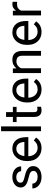

<svg xmlns="http://www.w3.org/2000/svg" viewBox="1382 -2172 800 3604"><g transform="rotate(-90 1782.0 -370.0)"><path d="M376 -140.1C376 -129.4 373.5 -119.4 368.7 -110.1C363.8 -100.8 356.5 -92.8 346.9 -85.9C337.3 -79.1 325.5 -73.7 311.5 -69.8C297.5 -65.9 281.2 -64 262.7 -64C248.4 -64 234 -65.6 219.7 -68.8C205.4 -72.1 192.2 -77.6 180.2 -85.4C168.1 -93.3 158.1 -103.4 150.1 -116C142.2 -128.5 137.7 -144 136.7 -162.6H46.4C46.4 -140.8 51.1 -119.5 60.5 -98.9C70 -78.2 83.8 -59.8 102.1 -43.7C120.3 -27.6 142.8 -14.6 169.7 -4.9C196.5 4.9 227.5 9.8 262.7 9.8C293.3 9.8 321.1 5.9 346.2 -1.7C371.3 -9.4 392.7 -20 410.6 -33.7C428.5 -47.4 442.3 -63.8 451.9 -83C461.5 -102.2 466.3 -123.4 466.3 -146.5C466.3 -168 462.5 -186.8 454.8 -203.1C447.2 -219.4 435.5 -233.8 419.9 -246.3C404.3 -258.9 384.6 -269.9 360.8 -279.3C337.1 -288.7 309.1 -297.2 276.9 -304.7C251.8 -310.2 231.4 -315.7 215.6 -321C199.8 -326.4 187.3 -332.3 178.2 -338.6C169.1 -345 162.9 -352.1 159.7 -359.9C156.4 -367.7 154.8 -376.5 154.8 -386.2C154.8 -396 156.7 -405.5 160.6 -414.8C164.6 -424.1 170.7 -432.4 179.2 -439.7C187.7 -447 198.5 -452.9 211.7 -457.3C224.9 -461.7 240.9 -463.9 259.8 -463.9C277.7 -463.9 293.5 -461.2 307.1 -455.8C320.8 -450.4 332.4 -443.4 341.8 -434.8C351.2 -426.2 358.4 -416.4 363.3 -405.5C368.2 -394.6 370.6 -383.8 370.6 -373H461.4C461.4 -395.8 456.9 -417.2 447.8 -437.3C438.6 -457.3 425.4 -474.8 408 -489.7C390.5 -504.7 369.4 -516.5 344.5 -525.1C319.6 -533.8 291.3 -538.1 259.8 -538.1C230.1 -538.1 203.3 -533.9 179.2 -525.6C155.1 -517.3 134.6 -506.1 117.7 -491.9C100.7 -477.8 87.6 -461.3 78.4 -442.6C69.1 -423.9 64.5 -404.1 64.5 -383.3C64.5 -361.5 68.8 -342.4 77.6 -326.2C86.4 -309.9 99 -295.8 115.5 -283.9C131.9 -272.1 151.9 -261.9 175.3 -253.4C198.7 -245 225.1 -237.6 254.4 -231.4C280.4 -225.9 301.4 -219.9 317.4 -213.4C333.3 -206.9 345.6 -199.8 354.2 -192.1C362.9 -184.5 368.7 -176.4 371.6 -167.7C374.5 -159.1 376 -149.9 376 -140.1Z M803.2 9.8C829.6 9.8 853.2 6.9 874 1.2C894.9 -4.5 913.3 -12.1 929.4 -21.7C945.6 -31.3 959.6 -42.2 971.7 -54.4C983.7 -66.7 994 -79.3 1002.4 -92.3L947.3 -135.3C930.7 -113.8 911.3 -96.5 889.2 -83.5C867 -70.5 840 -64 808.1 -64C784 -64 762.5 -68.5 743.4 -77.6C724.4 -86.8 708.1 -99.1 694.6 -114.7C681.1 -130.4 670.7 -148.8 663.3 -169.9C656 -191.1 652 -213.9 651.4 -238.3H1009.3V-278.8C1009.3 -315.9 1005 -350.3 996.6 -381.8C988.1 -413.4 975 -440.8 957.3 -463.9C939.5 -487 917 -505.1 889.6 -518.3C862.3 -531.5 829.8 -538.1 792 -538.1C762 -538.1 733.2 -532 705.6 -519.8C677.9 -507.6 653.3 -489.9 631.8 -466.8C610.4 -443.7 593.2 -415.2 580.3 -381.3C567.5 -347.5 561 -309.1 561 -266.1V-245.6C561 -208.5 566.7 -174.3 578.1 -143.1C589.5 -111.8 605.8 -84.9 627 -62.3C648.1 -39.6 673.6 -22 703.4 -9.3C733.2 3.4 766.4 9.8 803.2 9.8ZM792 -463.9C815.1 -463.9 834.5 -459.6 850.1 -451.2C865.7 -442.7 878.5 -431.6 888.4 -418C898.4 -404.3 905.7 -388.8 910.4 -371.6C915.1 -354.3 918 -336.9 918.9 -319.3V-312.5H654.3C657.2 -336.9 662.7 -358.6 670.7 -377.4C678.6 -396.3 688.6 -412.1 700.7 -424.8C712.7 -437.5 726.4 -447.2 741.7 -453.9C757 -460.5 773.8 -463.9 792 -463.9Z M1211.9 0V-750H1121.6V0Z M1479 -656.2H1388.7V-528.3H1292.5V-458.5H1388.7V-131.3C1388.7 -105 1391.9 -82.8 1398.4 -64.7C1404.9 -46.6 1413.7 -32.1 1424.8 -21C1435.9 -9.9 1448.8 -2 1463.6 2.7C1478.4 7.4 1494.1 9.8 1510.7 9.8C1527 9.8 1540.9 8.6 1552.2 6.3C1563.6 4.1 1572.9 2 1580.1 0V-73.2C1575.5 -72.3 1569.1 -71 1560.8 -69.6C1552.5 -68.1 1544.6 -67.4 1537.1 -67.4C1529.6 -67.4 1522.4 -68.1 1515.4 -69.6C1508.4 -71 1502.2 -74.1 1496.8 -78.6C1491.5 -83.2 1487.1 -89.6 1483.9 -97.9C1480.6 -106.2 1479 -117.2 1479 -130.9V-458.5H1577.6V-528.3H1479Z M1902.3 9.8C1928.7 9.8 1952.3 6.9 1973.1 1.2C1994 -4.5 2012.5 -12.1 2028.6 -21.7C2044.7 -31.3 2058.8 -42.2 2070.8 -54.4C2082.8 -66.7 2093.1 -79.3 2101.6 -92.3L2046.4 -135.3C2029.8 -113.8 2010.4 -96.5 1988.3 -83.5C1966.1 -70.5 1939.1 -64 1907.2 -64C1883.1 -64 1861.6 -68.5 1842.5 -77.6C1823.5 -86.8 1807.2 -99.1 1793.7 -114.7C1780.2 -130.4 1769.8 -148.8 1762.5 -169.9C1755.1 -191.1 1751.1 -213.9 1750.5 -238.3H2108.4V-278.8C2108.4 -315.9 2104.2 -350.3 2095.7 -381.8C2087.2 -413.4 2074.1 -440.8 2056.4 -463.9C2038.7 -487 2016.1 -505.1 1988.8 -518.3C1961.4 -531.5 1928.9 -538.1 1891.1 -538.1C1861.2 -538.1 1832.4 -532 1804.7 -519.8C1777 -507.6 1752.4 -489.9 1731 -466.8C1709.5 -443.7 1692.3 -415.2 1679.4 -381.3C1666.6 -347.5 1660.2 -309.1 1660.2 -266.1V-245.6C1660.2 -208.5 1665.9 -174.3 1677.2 -143.1C1688.6 -111.8 1704.9 -84.9 1726.1 -62.3C1747.2 -39.6 1772.7 -22 1802.5 -9.3C1832.3 3.4 1865.6 9.8 1902.3 9.8ZM1891.1 -463.9C1914.2 -463.9 1933.6 -459.6 1949.2 -451.2C1964.8 -442.7 1977.6 -431.6 1987.5 -418C1997.5 -404.3 2004.8 -388.8 2009.5 -371.6C2014.2 -354.3 2017.1 -336.9 2018.1 -319.3V-312.5H1753.4C1756.3 -336.9 1761.8 -358.6 1769.8 -377.4C1777.8 -396.3 1787.8 -412.1 1799.8 -424.8C1811.8 -437.5 1825.5 -447.2 1840.8 -453.9C1856.1 -460.5 1872.9 -463.9 1891.1 -463.9Z M2298.3 -528.3H2212.9V0H2303.2V-376.5C2315.6 -401.9 2332.8 -422.4 2355 -438C2377.1 -453.6 2402.8 -461.4 2432.1 -461.4C2449.4 -461.4 2464.6 -459.3 2477.8 -455.1C2491 -450.8 2502 -444.2 2511 -435.1C2519.9 -425.9 2526.7 -414.1 2531.2 -399.7C2535.8 -385.2 2538.1 -367.7 2538.1 -347.2V0H2628.4V-346.2C2628.4 -380.7 2624.4 -410.1 2616.5 -434.3C2608.5 -458.6 2597.2 -478.4 2582.5 -493.9C2567.9 -509.4 2550.1 -520.6 2529.3 -527.6C2508.5 -534.6 2485.2 -538.1 2459.5 -538.1C2426.3 -538.1 2396.3 -531.3 2369.6 -517.8C2342.9 -504.3 2320.1 -485.7 2301.3 -461.9Z M2983.9 9.8C3010.3 9.8 3033.9 6.9 3054.7 1.2C3075.5 -4.5 3094 -12.1 3110.1 -21.7C3126.2 -31.3 3140.3 -42.2 3152.3 -54.4C3164.4 -66.7 3174.6 -79.3 3183.1 -92.3L3127.9 -135.3C3111.3 -113.8 3092 -96.5 3069.8 -83.5C3047.7 -70.5 3020.7 -64 2988.8 -64C2964.7 -64 2943.1 -68.5 2924.1 -77.6C2905 -86.8 2888.8 -99.1 2875.2 -114.7C2861.7 -130.4 2851.3 -148.8 2844 -169.9C2836.7 -191.1 2832.7 -213.9 2832 -238.3H3189.9V-278.8C3189.9 -315.9 3185.7 -350.3 3177.2 -381.8C3168.8 -413.4 3155.7 -440.8 3137.9 -463.9C3120.2 -487 3097.7 -505.1 3070.3 -518.3C3043 -531.5 3010.4 -538.1 2972.7 -538.1C2942.7 -538.1 2913.9 -532 2886.2 -519.8C2858.6 -507.6 2834 -489.9 2812.5 -466.8C2791 -443.7 2773.8 -415.2 2761 -381.3C2748.1 -347.5 2741.7 -309.1 2741.7 -266.1V-245.6C2741.7 -208.5 2747.4 -174.3 2758.8 -143.1C2770.2 -111.8 2786.5 -84.9 2807.6 -62.3C2828.8 -39.6 2854.2 -22 2884 -9.3C2913.8 3.4 2947.1 9.8 2983.9 9.8ZM2972.7 -463.9C2995.8 -463.9 3015.1 -459.6 3030.8 -451.2C3046.4 -442.7 3059.2 -431.6 3069.1 -418C3079 -404.3 3086.3 -388.8 3091.1 -371.6C3095.8 -354.3 3098.6 -336.9 3099.6 -319.3V-312.5H2835C2837.9 -336.9 2843.3 -358.6 2851.3 -377.4C2859.3 -396.3 2869.3 -412.1 2881.3 -424.8C2893.4 -437.5 2907.1 -447.2 2922.4 -453.9C2937.7 -460.5 2954.4 -463.9 2972.7 -463.9Z M3549.8 -447.3V-531.2C3546.5 -532.9 3540.7 -534.4 3532.2 -535.9C3523.8 -537.4 3516.3 -538.1 3509.8 -538.1C3480.5 -538.1 3455.6 -531.7 3435.1 -519C3414.6 -506.3 3397.5 -489.1 3383.8 -467.3L3382.3 -528.3H3294.4V0H3384.8V-375C3394.5 -398.1 3409.3 -416.5 3429 -430.2C3448.6 -443.8 3474.1 -450.7 3505.4 -450.7C3513.8 -450.7 3521.4 -450.4 3528.1 -450C3534.7 -449.5 3542 -448.6 3549.8 -447.3Z"/></g></svg>

Font: Dirooz FD
Style: FD
Weight: 400
Foundry: DejaVu fonts team - Redesigned by Saber Rastikerdar
Version: Version 0.2.1